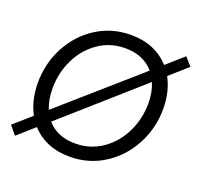

<svg xmlns="http://www.w3.org/2000/svg" viewBox="-99 -633 786 752"><g transform="rotate(20 294.5 -257.5)"><path d="M102.5 -57.6 33.2 3.9 3.9 -31.7 76.2 -95.2Q46.4 -150.4 46.4 -222.7Q46.4 -302.7 82.5 -371.6Q118.7 -440.4 182.6 -481.7Q246.6 -522.9 326.7 -522.9Q377.9 -522.9 418.5 -505.6Q459 -488.3 487.3 -456.5L557.1 -518.1L586.9 -484.9L513.2 -419.9Q543 -364.7 543 -293.5Q543 -213.4 506.6 -144.3Q470.2 -75.2 405.8 -33.7Q341.3 7.8 261.7 7.8Q210.9 7.8 170.9 -9Q130.9 -25.9 102.5 -57.6ZM481 -293.5Q481 -340.3 465.3 -377.4L147.5 -96.7Q189 -48.3 264.2 -48.3Q327.1 -48.3 376.7 -82.5Q426.3 -116.7 453.6 -173.3Q481 -230 481 -293.5ZM123 -136.7 441.9 -416.5Q421.4 -440.4 391.6 -453.4Q361.8 -466.3 323.7 -466.3Q260.3 -466.3 211.2 -432.1Q162.1 -397.9 135 -341.8Q107.9 -285.6 107.9 -221.2Q107.9 -174.8 123 -136.7Z"/></g></svg>

Font: Reddit Sans Chocolate Light
Style: Italic
Weight: 300
Italic angle: -11.25°
Designer: Stephen Hutchings
Version: Version 1.013